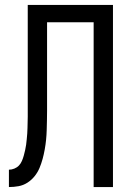

<svg xmlns="http://www.w3.org/2000/svg" viewBox="-20 -755 540 775"><path d="M358 0V-665H170V-307Q170 -288 169.5 -268.5Q169 -249 168.5 -229.5Q168 -210 166 -190.5Q164 -171 160.5 -151.5Q157 -132 152 -113.5Q147 -95 139.5 -77Q132 -59 119.5 -43.5Q107 -28 90.5 -17.5Q74 -7 55 -3.5Q36 0 16 0V-70Q27 -70 38 -74.5Q49 -79 56.5 -87Q64 -95 68.5 -105.5Q73 -116 76 -127Q79 -138 81.5 -149Q84 -160 85.5 -171Q87 -182 88 -193.5Q89 -205 90 -216.5Q91 -228 91 -239Q91 -250 91.5 -261.5Q92 -273 92 -284Q92 -295 92 -307V-735H436V0Z"/></svg>

Font: Huly
Style: Regular
Weight: 400
Designer: Belleve Invis
Foundry: Belleve Invis
Version: Version 33.2.5; ttfautohint (v1.8.4)